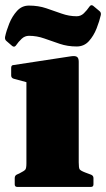

<svg xmlns="http://www.w3.org/2000/svg" viewBox="-21 -736 418 756"><path d="M83 0V-308H289V0ZM47 0Q37 0 37 -10V-35Q37 -45 46 -49L55 -53Q75 -63 79 -68.5Q83 -74 83 -93V-180H289V-97Q289 -75 292.5 -69.5Q296 -64 314 -57L338 -48Q347 -44 347 -35V-10Q347 0 337 0ZM83 -308V-462L103 -407L33 -426Q23 -429 23 -439V-469Q23 -480 33 -480L256 -514Q274 -517 281.5 -512.5Q289 -508 289 -493V-308ZM5 -574Q-3 -580 -1 -591Q4 -615 15.5 -643.5Q27 -672 46 -693Q65 -714 93 -714Q130 -714 161 -703.5Q192 -693 221.5 -682.5Q251 -672 281 -672Q297 -672 309 -683.5Q321 -695 332 -711Q338 -719 346 -713L370 -693Q378 -687 376 -677Q371 -654 359.5 -624.5Q348 -595 329 -574Q310 -553 281 -553Q245 -553 214 -563.5Q183 -574 153.5 -584.5Q124 -595 93 -595Q77 -595 64.5 -583.5Q52 -572 41 -556Q35 -549 27 -555Z"/></svg>

Font: Hahmlet Black
Style: Regular
Weight: 900
Version: Version 1.002